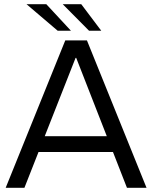

<svg xmlns="http://www.w3.org/2000/svg" viewBox="-20 -892 724 912"><path d="M7 0 290 -700H393L676 0H583L342 -617H339L96 0ZM147 -170V-245H532V-170ZM254 -746 106 -872H200L317 -746ZM403 -746 278 -872H366L461 -746Z"/></svg>

Font: REM Light
Style: Regular
Weight: 300
Designer: Octavio Pardo
Foundry: Ashler Design
Version: Version 1.005;gftools[0.9.28]